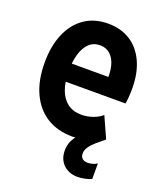

<svg xmlns="http://www.w3.org/2000/svg" viewBox="-134 -627 749 889"><g transform="rotate(20 241.0 -183.0)"><path d="M267.6 7.8Q193.7 7.8 140.5 -25.8Q87.3 -59.4 58.7 -121.9Q30 -184.3 30 -270.8Q30 -352.1 55.7 -412.8Q81.4 -473.6 129.7 -507.1Q178.1 -540.7 246.2 -540.7Q309.8 -540.7 356.1 -510.8Q402.3 -481 427.3 -425.9Q452.4 -370.8 452.4 -295.3Q452.4 -273.6 450.7 -253.5Q449.1 -233.4 446.8 -220.5H134.4V-308.8H330.3Q330.3 -368.7 307.4 -401.1Q284.6 -433.6 244.5 -433.6Q212.8 -433.6 191.4 -413.3Q169.9 -393 159 -356.8Q148.1 -320.5 148.1 -272.2Q148.1 -218.5 162.2 -180.4Q176.2 -142.3 203.7 -121.9Q231.3 -101.5 271.9 -101.5Q300.3 -101.5 328.1 -111.3Q355.9 -121.1 372.7 -136.9L419.6 -32.9Q391.3 -14 350.4 -3.1Q309.5 7.8 267.6 7.8ZM353 175.1Q310.9 175.1 283.8 149Q256.8 122.9 256.8 80Q256.8 38.4 283 6.5Q309.1 -25.4 352.6 -57.5L419.6 -32.9Q398.3 -16 380 -0.2Q361.7 15.6 350.5 31.7Q339.4 47.7 339.4 65Q339.4 80.4 348.8 89Q358.3 97.6 376.5 97.6Q388.1 97.6 401.6 93.4Q415.1 89.3 421.6 84V160.4Q409.4 167.1 388.8 171.1Q368.1 175.1 353 175.1Z"/></g></svg>

Font: Reddit Sans Condensed
Style: Regular
Weight: 400
Designer: Stephen Hutchings
Foundry: Reddit
Version: Version 1.014